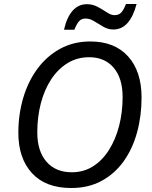

<svg xmlns="http://www.w3.org/2000/svg" viewBox="-20 -933 761 963"><path d="M337 10Q209 10 140.5 -64.5Q72 -139 72 -267Q72 -359 96.5 -442Q121 -525 168 -588.5Q215 -652 282 -688.5Q349 -725 433 -725Q555 -725 622.5 -650Q690 -575 690 -444Q690 -351 667.5 -269Q645 -187 600.5 -124.5Q556 -62 490 -26Q424 10 337 10ZM340 -69Q400 -69 447 -99Q494 -129 527 -181.5Q560 -234 577.5 -302Q595 -370 595 -446Q595 -541 550 -593.5Q505 -646 427 -646Q367 -646 319 -616.5Q271 -587 237 -535.5Q203 -484 185 -415.5Q167 -347 167 -269Q167 -175 213 -122Q259 -69 340 -69ZM301 -784Q315 -846 344 -879Q373 -912 416 -912Q445 -912 470 -898.5Q495 -885 516 -871Q537 -857 554 -857Q576 -857 588 -870Q600 -883 612 -913H665Q649 -851 620 -818Q591 -785 548 -785Q522 -785 498 -799Q474 -813 452.5 -826.5Q431 -840 409 -840Q388 -840 376 -826Q364 -812 353 -784Z"/></svg>

Font: Noto Sans
Style: Italic
Weight: 400
Italic angle: -12°
Designer: Monotype Design Team
Foundry: Monotype Imaging Inc.
Version: Version 2.013; ttfautohint (v1.8.4.7-5d5b)